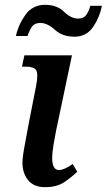

<svg xmlns="http://www.w3.org/2000/svg" viewBox="-20 -765 442 795"><path d="M166 10Q216 10 246.5 -11Q277 -32 300 -54L281 -86Q246 -61 224 -61Q196 -61 196 -112Q196 -132 201.5 -165Q207 -198 212 -223L278 -536H81L71 -489H86Q120 -489 129.5 -474.5Q139 -460 130 -412L100 -259Q92 -214 82.5 -164.5Q73 -115 73 -91Q73 -48 96.5 -19Q120 10 166 10ZM288 -613Q338 -613 365.5 -653.5Q393 -694 402 -741H354Q349 -721 338 -704.5Q327 -688 304 -688Q274 -688 245 -716.5Q216 -745 167 -745Q115 -745 85.5 -704Q56 -663 46 -616H94Q100 -635 111 -652.5Q122 -670 147 -670Q176 -670 207.5 -641.5Q239 -613 288 -613Z"/></svg>

Font: Noto Serif SemiCondensed Semi
Style: Italic
Weight: 600
Width: 4
Italic angle: -12°
Designer: Monotype Design Team
Foundry: Monotype Imaging Inc.
Version: Version 1.901